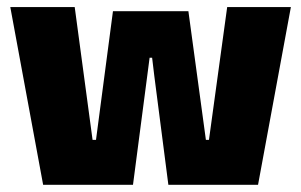

<svg xmlns="http://www.w3.org/2000/svg" viewBox="-20 -512 834 532"><path d="M348.5 0H99.5L8.5 -492.5H187L236.5 -124.5H246L293 -481H502L550.5 -124.5H559L609.5 -492.5H786L695 0H446.5L407.5 -302L401.5 -352H394.5L388 -302Z"/></svg>

Font: Anek Malayalam ExtraBold
Style: Regular
Weight: 800
Version: Version 1.003